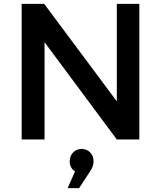

<svg xmlns="http://www.w3.org/2000/svg" viewBox="-20 -720 832 991"><path d="M91.8 0V-700.2H208L583 -196.8V-700.2H699.2V0H583L210 -502V0ZM329.1 251 367.2 165Q339.8 146.5 339.8 112.8Q339.8 85 357.4 66.9Q375 48.8 401.9 48.8Q427.2 48.8 445.1 66.4Q462.9 84 462.9 112.8Q462.9 139.2 444.8 165L388.2 251Z"/></svg>

Font: Trueno
Style: Regular
Weight: 400
Designer: Julieta Ulanovsky
Foundry: Julieta Ulanovsky
Version: Version 3.001b | FøM Fix